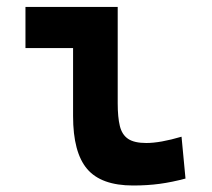

<svg xmlns="http://www.w3.org/2000/svg" viewBox="-20 -538 626 567"><path d="M373 9.8Q278.8 9.8 237.3 -39.1Q195.8 -87.9 195.8 -195.3V-517.6H327.6V-232.9Q327.6 -191.9 333.9 -166Q340.2 -140.1 358.4 -127.9Q376.6 -115.7 412.1 -115.7Q453.1 -115.7 516.1 -134.3L527.8 -10.7Q487.8 0 451.4 4.9Q415 9.8 373 9.8ZM55.2 -396V-517.6H218.8V-396Z"/></svg>

Font: Cascadia Code PL
Style: Regular
Weight: 400
Monospace: yes
Designer: Aaron Bell
Foundry: Saja Typeworks
Version: Version 2102.003